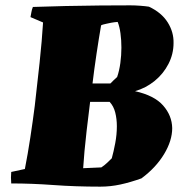

<svg xmlns="http://www.w3.org/2000/svg" viewBox="-20 -686 696 718"><path d="M355 12Q262 12 180.5 6Q99 0 22 0Q21 -11 21 -22Q21 -33 22 -43L73 -54Q84 -110 93.5 -172.5Q103 -235 110 -290Q119 -367 128 -451Q137 -535 141 -602L94 -622Q96 -632 97.5 -641Q99 -650 103 -660Q160 -662 226 -663.5Q292 -665 355.5 -665.5Q419 -666 468 -666Q485 -666 504.5 -664.5Q524 -663 537 -661Q584 -639 607 -602.5Q630 -566 629 -525Q629 -484 610 -447Q591 -410 558.5 -383.5Q526 -357 485 -345Q557 -329 590 -291.5Q623 -254 624 -207Q624 -160 593.5 -109.5Q563 -59 509 -19Q467 -4 430 4Q393 12 355 12ZM326 -374H393Q399 -380 405 -386Q411 -392 418 -398Q426 -421 430 -450Q434 -479 434 -508Q434 -536 430.5 -561.5Q427 -587 420 -604Q407 -603 396 -601Q385 -599 377 -597Q362 -594 358 -591Q350 -545 341 -485Q332 -425 326 -374ZM359 -60Q371 -68 381 -77.5Q391 -87 398 -94Q405 -119 411 -151Q417 -183 417 -214Q417 -241 411 -265Q405 -289 390 -305H317Q309 -241 304 -197.5Q299 -154 296 -121Q293 -88 291 -57Q308 -58 325 -58.5Q342 -59 359 -60Z"/></svg>

Font: Labrada Black
Style: Italic
Weight: 900
Italic angle: -7°
Designer: Mercedes Jáuregui
Foundry: Omnibus-Type Team
Version: Version 1.000; ttfautohint (v1.8.4.7-5d5b)